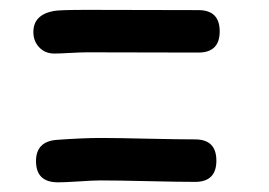

<svg xmlns="http://www.w3.org/2000/svg" viewBox="-20 -508 550 393"><path d="M158.2 -487.8 386.2 -487.3Q429.7 -487.3 429.7 -443.8Q429.7 -400.4 386.2 -400.4L157.7 -400.9Q146.5 -400.9 124.3 -399.7Q102.1 -398.4 91.3 -398.4Q72.3 -398.4 60.3 -411.1Q48.3 -423.8 48.3 -442.4Q48.3 -477.5 89.4 -485.4Q100.1 -487.8 158.2 -487.8ZM186 -225.6Q218.3 -225.6 282.7 -224.1Q347.2 -222.7 379.4 -222.7Q422.9 -222.7 422.9 -179.2Q422.9 -135.7 379.4 -135.7Q347.2 -135.7 282.7 -137.2Q218.3 -138.7 186 -138.7Q171.4 -138.7 142.1 -136.7Q112.8 -134.8 98.6 -134.8Q53.7 -134.8 53.7 -178.2Q53.7 -218.3 95.7 -221.7Q149.9 -225.6 186 -225.6Z"/></svg>

Font: YBG Kramawirya
Style: Regular
Weight: 400
Designer: R.S. Wihananto
Foundry: R.S. Wihananto
Version: Version 2.0.1